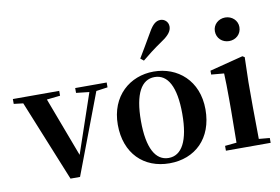

<svg xmlns="http://www.w3.org/2000/svg" viewBox="-96 -1005 1709 1171"><g transform="rotate(-10 758.5 -419.5)"><path d="M377 -506 458 -497 333 -130 195 -497 278 -506V-536H-9V-506L49 -499L253 3H312L501 -496L572 -506V-536H377Z M865 16C1023 16 1137 -90 1137 -270C1137 -449 1013 -552 865 -552C718 -552 594 -448 594 -270C594 -92 706 16 865 16ZM865 -17C784 -17 737 -100 737 -268C737 -437 784 -518 865 -518C946 -518 993 -437 993 -268C993 -100 946 -17 865 -17ZM799 -644 819 -628C854 -657 889 -685 949 -726C991 -754 1009 -779 1009 -806C1009 -836 985 -855 961 -855C933 -855 912 -837 888 -795C849 -727 824 -686 799 -644Z M1352 -655C1394 -655 1428 -685 1428 -729C1428 -770 1394 -801 1352 -801C1310 -801 1276 -770 1276 -729C1276 -685 1310 -655 1352 -655ZM1287 0H1493V-30L1426 -36C1425 -94 1424 -180 1424 -235V-388L1428 -542L1415 -550L1208 -497V-473L1287 -466C1289 -418 1290 -375 1290 -308V-235L1288 -37L1216 -30V0Z"/></g></svg>

Font: Noto Serif SC
Style: Bold
Weight: 700
Designer: Ryoko NISHIZUKA 西塚涼子 (kana & ideographs); Frank Grießhammer (Latin, Greek & Cyrillic); Wenlong ZHANG 张文龙 (bopomofo); San
Foundry: Adobe
Version: Version 2.001;hotconv 1.1.0;makeotfexe 2.6.0